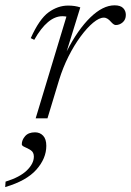

<svg xmlns="http://www.w3.org/2000/svg" viewBox="-90 -456 505 740"><path d="M166 -392Q163.5 -392.5 160 -393Q156.5 -393.5 150.5 -393.5Q93.5 -393.5 42 -302.5L28.5 -309Q61.5 -382.5 97.2 -408.5Q133 -434.5 172.5 -434.5Q199 -434.5 219.5 -427.5L167 -258Q210 -342 258.2 -388.8Q306.5 -435.5 351.5 -435.5Q374 -435.5 384.5 -425Q395 -414.5 395 -398.5Q395 -380.5 383 -370Q371 -359.5 356 -359.5Q348.5 -359.5 337 -372.5Q331.5 -379 324.8 -383.5Q318 -388 310 -388Q292.5 -388 269 -368.5Q245.5 -349 220.8 -315.5Q196 -282 174.2 -238.8Q152.5 -195.5 138 -148.5L93 0H47.5ZM-6 100Q-6 83.5 6.8 68.8Q19.5 54 45 54Q64 54 76.2 67Q88.5 80 88.5 106Q88.5 154.5 50.2 197.8Q12 241 -70 265L-68.5 244Q-13.5 227 13.5 200.8Q40.5 174.5 40.5 147.5Q40.5 131 28.8 123.2Q17 115.5 5.5 110.8Q-6 106 -6 100Z"/></svg>

Font: Newsreader Text Light
Style: Italic
Weight: 300
Italic angle: -17°
Designer: Hugues Gentile
Foundry: Production Type
Version: Version 1.001